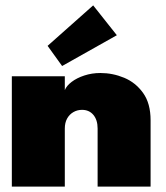

<svg xmlns="http://www.w3.org/2000/svg" viewBox="-20 -694 616 714"><path d="M353.5 -422.5Q399 -422.5 441.8 -404.8Q484.5 -387 512.2 -348.2Q540 -309.5 540 -246.5V0H343V-216Q343 -248 327.2 -266.8Q311.5 -285.5 285 -285.5Q267.5 -285.5 252.8 -277Q238 -268.5 229.5 -253Q221 -237.5 221 -216V0H24V-410.5H221V-359Q227.5 -375 246.5 -389.5Q265.5 -404 293.5 -413.2Q321.5 -422.5 353.5 -422.5ZM211 -448.5 157 -523.5 326.5 -674 414.5 -563Z"/></svg>

Font: League Spartan Thin Black
Style: Regular
Weight: 900
Version: Version 2.002